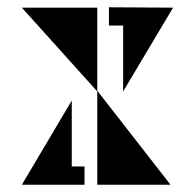

<svg xmlns="http://www.w3.org/2000/svg" viewBox="-20 -507 535 527"><path d="M318 -256V-437H279V-487L455 -486ZM247 -486V-258L448 0H247V-256L40 -486ZM177 -231V-50H212V0H40Z"/></svg>

Font: Chokokutai
Style: Regular
Weight: 400
Designer: 108号,108go
Foundry: Font Zone 108
Version: Version 1.000; ttfautohint (v1.8.3)